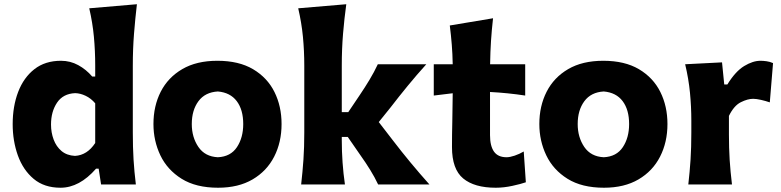

<svg xmlns="http://www.w3.org/2000/svg" viewBox="-20 -860 3642 895"><path d="M262.2 15.1Q186 15.1 136.7 -26.4Q87.4 -67.9 63.2 -135.5Q39.1 -203.1 39.1 -281.2Q39.1 -364.7 64.7 -431.6Q90.3 -498.5 140.4 -537.6Q190.4 -576.7 264.2 -576.7Q307.6 -576.7 344.7 -556.4Q381.8 -536.1 409.7 -503.4H423.8V-554.2Q423.8 -622.6 417.7 -688.5Q411.6 -754.4 396 -821.3L618.2 -840.3Q610.4 -773.9 604.7 -702.9Q599.1 -631.8 599.1 -554.2V-242.2Q599.1 -172.9 602.5 -116.2Q606 -59.6 613.3 0H451.2L439.9 -73.7H427.7Q350.1 15.1 262.2 15.1ZM329.6 -133.3Q386.7 -136.7 423.8 -193.4V-378.4Q404.3 -401.4 379.4 -413.3Q354.5 -425.3 330.1 -425.8Q273.9 -423.3 245.8 -381.3Q217.8 -339.4 217.8 -279.8Q217.8 -242.2 230 -209.5Q242.2 -176.8 266.8 -156Q291.5 -135.3 329.6 -133.3Z M996.6 15.1Q893.6 15.1 826.7 -26.6Q759.8 -68.4 727.5 -136Q695.3 -203.6 695.3 -281.7Q695.3 -365.7 729.2 -432.4Q763.2 -499 829.6 -537.8Q896 -576.7 993.2 -576.7Q1093.3 -576.7 1159.7 -537.4Q1226.1 -498 1259.3 -431.4Q1292.5 -364.7 1292.5 -281.7Q1292.5 -197.3 1258.1 -129.9Q1223.6 -62.5 1157.5 -23.7Q1091.3 15.1 996.6 15.1ZM995.6 -127Q1055.2 -129.9 1084.5 -174.1Q1113.8 -218.3 1113.8 -281.7Q1113.8 -348.6 1083.5 -388.7Q1053.2 -428.7 995.6 -433.6Q936 -430.2 905 -388.2Q874 -346.2 874 -281.7Q874 -220.2 904.8 -175Q935.5 -129.9 995.6 -127Z M1383.8 0Q1390.6 -59.6 1394.5 -116.2Q1398.4 -172.9 1398.4 -242.2V-554.2Q1398.4 -622.6 1392.1 -688.5Q1385.7 -754.4 1370.1 -821.3L1594.2 -840.3Q1585 -773.9 1579.1 -702.9Q1573.2 -631.8 1573.2 -554.2V-337.4H1603.5L1656.7 -416.5Q1681.2 -452.6 1702.6 -488.3Q1724.1 -523.9 1741.2 -560.5H1967.3Q1921.4 -509.8 1880.4 -459.7Q1839.4 -409.7 1800.3 -358.9L1745.6 -291L1811.5 -205.6Q1851.1 -153.8 1893.6 -102.5Q1936 -51.3 1981.9 0H1742.7Q1726.6 -34.2 1705.6 -68.1Q1684.6 -102.1 1660.6 -135.7L1601.1 -221.7H1573.2V-207.5Q1573.2 -101.1 1587.9 0Z M2291 15.1Q2191.4 15.1 2139.2 -28.1Q2086.9 -71.3 2086.9 -174.3Q2086.9 -232.4 2088.4 -293.7Q2089.8 -355 2090.3 -425.3L2002 -414.6V-560.5H2090.3Q2089.4 -609.4 2085.9 -652.3Q2082.5 -695.3 2076.7 -741.2L2278.3 -774.9Q2272 -718.8 2268.8 -669.4Q2265.6 -620.1 2264.6 -560.5H2428.2V-414.6Q2387.2 -420.9 2345.9 -425Q2304.7 -429.2 2264.2 -431.2V-230Q2264.2 -179.7 2282.7 -153.3Q2301.3 -127 2341.3 -127Q2356.9 -127 2379.2 -134.5Q2401.4 -142.1 2421.4 -153.8L2431.2 -10.3Q2408.7 -2.4 2368.7 6.3Q2328.6 15.1 2291 15.1Z M2795.4 15.1Q2692.4 15.1 2625.5 -26.6Q2558.6 -68.4 2526.4 -136Q2494.1 -203.6 2494.1 -281.7Q2494.1 -365.7 2528.1 -432.4Q2562 -499 2628.4 -537.8Q2694.8 -576.7 2792 -576.7Q2892.1 -576.7 2958.5 -537.4Q3024.9 -498 3058.1 -431.4Q3091.3 -364.7 3091.3 -281.7Q3091.3 -197.3 3056.9 -129.9Q3022.5 -62.5 2956.3 -23.7Q2890.1 15.1 2795.4 15.1ZM2794.4 -127Q2854 -129.9 2883.3 -174.1Q2912.6 -218.3 2912.6 -281.7Q2912.6 -348.6 2882.3 -388.7Q2852.1 -428.7 2794.4 -433.6Q2734.9 -430.2 2703.9 -388.2Q2672.9 -346.2 2672.9 -281.7Q2672.9 -220.2 2703.6 -175Q2734.4 -129.9 2794.4 -127Z M3188.5 0Q3195.3 -59.6 3199 -116.2Q3202.6 -172.9 3202.6 -242.2V-298.3Q3202.6 -362.3 3196.3 -427.7Q3189.9 -493.2 3173.8 -560.5L3345.7 -569.3L3356 -466.3H3370.6Q3408.2 -527.3 3448.7 -552Q3489.3 -576.7 3524.9 -576.7Q3537.6 -576.7 3553.5 -574.5Q3569.3 -572.3 3583.5 -565.9L3568.4 -382.8Q3548.8 -389.6 3527.1 -394.5Q3505.4 -399.4 3490.7 -399.4Q3465.3 -399.4 3433.3 -383.5Q3401.4 -367.7 3377.9 -319.8V-232.9Q3377.9 -170.4 3381.3 -115Q3384.8 -59.6 3392.1 0Z"/></svg>

Font: Pinar DS4-Bold
Style: Regular
Weight: 700
Designer: Amin Abedi
Version: Version 2.000